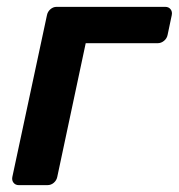

<svg xmlns="http://www.w3.org/2000/svg" viewBox="-20 -540 522 560"><path d="M35 0Q25 0 19.5 -7Q14 -14 16 -24L117 -496Q119 -506 127 -513Q135 -520 145 -520H462Q472 -520 477.5 -513Q483 -506 481 -496L469 -439Q467 -428 458.5 -421Q450 -414 440 -414H230L147 -24Q145 -14 137 -7Q129 0 118 0Z"/></svg>

Font: Rubik Light Medium
Style: Italic
Weight: 500
Italic angle: -12°
Version: Version 2.104